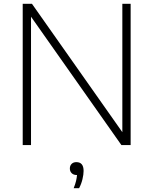

<svg xmlns="http://www.w3.org/2000/svg" viewBox="-20 -760 804 1006"><path d="M99 0V-740H147.5L621 -67.5V-740H664.5V0H616L142.5 -672.5V0ZM366 226Q374.5 205 378.5 188.2Q382.5 171.5 383.5 157H382Q365.5 157 355.8 147.5Q346 138 346 123Q346 108 355.2 98.8Q364.5 89.5 380 89.5Q418 89.5 418 135.5Q418 154 412.2 178.5Q406.5 203 394.5 226Z"/></svg>

Font: Encode Sans Semi Expanded ExtraLight
Style: Regular
Weight: 200
Width: 6
Designer: Multiple Designers
Foundry: Impallari Type
Version: Version 3.000; ttfautohint (v1.8.3) -l 8 -r 50 -G 200 -x 14 